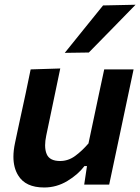

<svg xmlns="http://www.w3.org/2000/svg" viewBox="-20 -798 606 830"><path d="M171 12.5Q90 12.5 58.5 -40Q38 -73 38 -120.5Q38 -148 45 -180.5Q49.5 -202 54 -223L64.5 -272Q79 -340 90.5 -392Q101.5 -444 112.5 -498L240.5 -502Q229.5 -448.5 218.5 -396.5Q207.5 -344 195.5 -286.5L180 -212.5Q175 -189 175 -170Q175 -147.5 182 -131.5Q194.5 -102 240 -102Q275 -102 304.8 -123.8Q334.5 -145.5 362.5 -178L385.5 -286.5Q397.5 -343.5 408.2 -394Q419 -444.5 430.5 -498H557.5Q546 -444 535 -392Q524 -339.5 509.5 -271.5L498 -217Q485 -155.5 474.2 -104.8Q463.5 -54 452 0H344L356 -80H345Q317.5 -43.5 271 -15.5Q224.5 12.5 171 12.5ZM260 -569.5Q301.5 -621 343 -672.5Q384 -723 425.5 -774.5L566 -777.5Q514 -724 463.5 -672.5Q413 -621 364 -571Z"/></svg>

Font: Heraclito SemiBold
Style: Italic
Weight: 600
Italic angle: -12°
Designer: Kostas Bartsokas (font) & Cristiano Sobral (main changes)
Foundry: Kostas Bartsokas (font) & Cristiano Sobral (main changes)
Version: Version 1.00;July 8, 2020;FontCreator 13.0.0.2655 64-bit